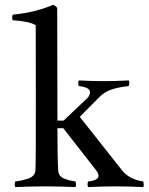

<svg xmlns="http://www.w3.org/2000/svg" viewBox="-20 -762 608 785"><path d="M339.8 -20Q382.8 -24.4 382.8 -43Q382.8 -53.7 372.1 -66.9L238.8 -237.8H214.8Q214.8 -121.1 217.8 -66.9Q217.8 -54.2 224.4 -45.2Q231 -36.1 243.9 -31.2Q256.8 -26.4 265.4 -24.2Q273.9 -22 288.1 -20Q291 -14.2 291 -7.8Q291 -1.5 288.1 2.9Q223.6 0 166 0Q106.4 0 42 2.9Q40 -4.9 40 -7.8Q40 -10.3 42 -20Q58.1 -22 68.1 -24.2Q78.1 -26.4 93.5 -31.2Q108.9 -36.1 116.7 -45.2Q124.5 -54.2 125 -66.9Q127 -115.2 126.5 -371.8Q126 -628.4 126 -659.2Q98.1 -675.3 32.2 -679.2Q29.8 -685.5 29.8 -690.9Q29.8 -695.8 32.2 -702.1Q125 -710.9 196.8 -742.2Q210 -736.8 213.9 -729L214.8 -269H240.2L338.9 -362.8Q348.1 -373.5 348.1 -384.8Q348.1 -405.3 301.8 -410.2Q299.8 -418 299.8 -420.9Q299.8 -425.3 301.8 -433.1Q365.2 -430.2 402.8 -430.2Q443.8 -430.2 506.8 -433.1Q508.8 -427.2 508.8 -422.9Q508.8 -419.9 506.8 -410.2Q463.4 -405.3 435.1 -395.8Q406.7 -386.2 383.8 -362.8L306.2 -284.2L478 -66.9Q507.3 -28.8 565.9 -20Q567.9 -10.3 567.9 -6.8Q567.9 -2.9 565.9 2.9Q502.9 0 452.1 0Q402.8 0 339.8 2.9Q337.9 -4.9 337.9 -8.8Q337.9 -12.2 339.8 -20Z"/></svg>

Font: Jacques Francois
Style: Regular
Weight: 400
Designer: Manvel Shmavonyan, Alexei Vanyashin
Foundry: Cyreal (www.cyreal.org)
Version: Version 1.003